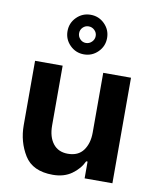

<svg xmlns="http://www.w3.org/2000/svg" viewBox="-89 -867 769 946"><g transform="rotate(10 295.5 -394.5)"><path d="M537 0H398V-84H391Q373 -45 334.5 -17.5Q296 10 240 10Q139 10 98 -56.5Q57 -123 57 -206V-528H195V-229Q195 -172 221 -138.5Q247 -105 295 -105Q347 -105 372.5 -140Q398 -175 398 -229V-528H537ZM189 -700Q189 -741 218 -770Q247 -799 288 -799Q329 -799 358 -770Q387 -741 387 -700Q387 -659 358 -630Q329 -601 288 -601Q247 -601 218 -630Q189 -659 189 -700ZM330 -700Q330 -717 317.5 -729Q305 -741 288 -741Q271 -741 259 -729Q247 -717 247 -700Q247 -683 259 -670.5Q271 -658 288 -658Q305 -658 317.5 -670.5Q330 -683 330 -700Z"/></g></svg>

Font: Be Vietnam
Style: Bold
Weight: 700
Designer: Gabriel Lam
Foundry: TypeRant
Version: Version 4.000